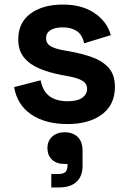

<svg xmlns="http://www.w3.org/2000/svg" viewBox="-20 -530 564 842"><path d="M276 14Q179 14 117 -28Q55 -70 42 -148L158 -178Q165 -143 181.5 -123Q198 -103 222.5 -94.5Q247 -86 276 -86Q320 -86 341 -101.5Q362 -117 362 -140Q362 -163 342 -175.5Q322 -188 278 -196L250 -201Q198 -211 155 -228.5Q112 -246 86 -277Q60 -308 60 -357Q60 -431 114 -470.5Q168 -510 256 -510Q339 -510 394 -473Q449 -436 466 -376L349 -340Q341 -378 316.5 -394Q292 -410 256 -410Q220 -410 201 -397.5Q182 -385 182 -363Q182 -339 202 -327.5Q222 -316 256 -310L284 -305Q340 -295 385.5 -278.5Q431 -262 457.5 -231.5Q484 -201 484 -149Q484 -71 427.5 -28.5Q371 14 276 14ZM205 292V233H235Q258 233 267 224Q276 215 276 195V189H263Q228 189 208 170Q188 151 188 120Q188 88 209 69Q230 50 264 50Q299 50 320.5 70.5Q342 91 342 130V198Q342 243 315.5 267.5Q289 292 238 292Z"/></svg>

Font: Space Grotesk
Style: Bold
Weight: 700
Designer: Florian Karsten
Foundry: Florian Karsten
Version: Version 2.000